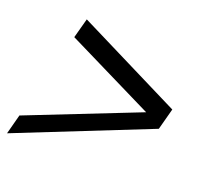

<svg xmlns="http://www.w3.org/2000/svg" viewBox="-104 -699 727 693"><g transform="rotate(20 259.5 -352.5)"><path d="M-12.2 -110.4 7.8 -186 433.6 -353.5 97.2 -519.5 117.7 -595.2 519 -395 497.1 -313Z"/></g></svg>

Font: Arian AMU Serif
Style: Bold Italic
Weight: 700
Italic angle: -15°
Designer: Ruben Hakobyan (Tarumian)
Foundry: Ruben Hakobyan (Tarumian)
Version: Version 1.002